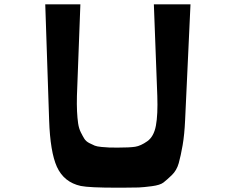

<svg xmlns="http://www.w3.org/2000/svg" viewBox="-20 -868 1094 891"><path d="M208 -310 190 -848H353L337 -423Q336 -383 337.5 -351.5Q339 -320 342.5 -296Q346 -272 355 -254Q364 -236 371.5 -224Q379 -212 394.5 -204Q410 -196 420 -192Q430 -188 451.5 -186Q473 -184 486 -183.5Q499 -183 525 -183Q582 -183 607.5 -187Q633 -191 663.5 -212.5Q694 -234 703.5 -285Q713 -336 710 -423L694 -848H864L839 -310Q836 -243 827.5 -194Q819 -145 809.5 -111Q800 -77 777 -55Q754 -33 738.5 -21Q723 -9 685 -4Q647 1 623.5 2Q600 3 546 3Q532 3 525 3Q394 3 355 -5Q277 -22 244 -94Q213 -163 208 -310Z"/></svg>

Font: OpenDyslexic
Style: Regular
Weight: 400
Designer: Abbie Gonzalez
Version: Version 0.920;hotconv 1.0.109;makeotfexe 2.5.65596